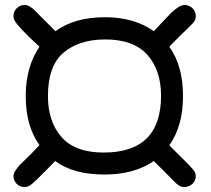

<svg xmlns="http://www.w3.org/2000/svg" viewBox="-20 -689 847 769"><path d="M34 17Q34 -2 61 -30L104 -72Q130 -100 138 -108Q83 -184 83 -305Q83 -420 138 -502Q93 -543 69 -569Q45 -595 39.5 -605Q34 -615 34 -625Q34 -644 47.5 -656.5Q61 -669 78 -669Q84 -669 89 -667.5Q94 -666 100.5 -662Q107 -658 112.5 -653.5Q118 -649 127.5 -639Q137 -629 146 -620Q155 -611 171 -595Q187 -579 202 -564Q279 -620 400 -620Q518 -620 596 -564Q608 -576 630 -600Q652 -624 664 -636Q676 -648 691.5 -658.5Q707 -669 719 -669Q737 -669 750.5 -656.5Q764 -644 764 -625Q764 -616 761.5 -609.5Q759 -603 750 -593.5Q741 -584 731 -574.5Q721 -565 700 -544.5Q679 -524 658 -502Q713 -426 713 -304Q713 -184 658 -107L704 -61Q743 -23 753.5 -10Q764 3 764 16Q764 35 750.5 47.5Q737 60 719 60Q710 60 703 57.5Q696 55 686.5 46Q677 37 667.5 27.5Q658 18 637.5 -3Q617 -24 596 -44Q518 10 398 10Q274 10 201 -44L162 -4Q116 42 104 51Q92 60 78 60Q59 60 46.5 47Q34 34 34 17ZM172 -304Q172 -202 226.5 -140Q281 -78 395 -78Q625 -78 625 -305Q625 -408 570 -469.5Q515 -531 401 -531Q298 -531 235 -478.5Q172 -426 172 -304Z"/></svg>

Font: Coval
Style: ExtraBold
Weight: 800
Foundry: Context Ltd
Version: Version 001.000